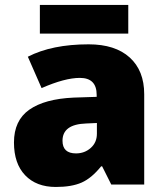

<svg xmlns="http://www.w3.org/2000/svg" viewBox="-20 -741 663 771"><path d="M426.8 0 390.1 -73.2H386.2Q347.7 -25.4 307.6 -7.8Q267.6 9.8 204.1 9.8Q126 9.8 81.1 -37.1Q36.1 -84 36.1 -168.9Q36.1 -257.3 97.7 -300.5Q159.2 -343.8 275.9 -349.1L368.2 -352.1V-359.9Q368.2 -428.2 300.8 -428.2Q240.2 -428.2 147 -387.2L91.8 -513.2Q188.5 -563 335.9 -563Q442.4 -563 500.7 -510.3Q559.1 -457.5 559.1 -362.8V0ZM285.2 -125Q319.8 -125 344.5 -147Q369.1 -168.9 369.1 -204.1V-247.1L325.2 -245.1Q231 -241.7 231 -175.8Q231 -125 285.2 -125ZM140.1 -721.2H495.1V-606H140.1Z"/></svg>

Font: Open Sans ExtBd
Style: Bold
Weight: 800
Foundry: Ascender Corporation
Version: Version 1.10